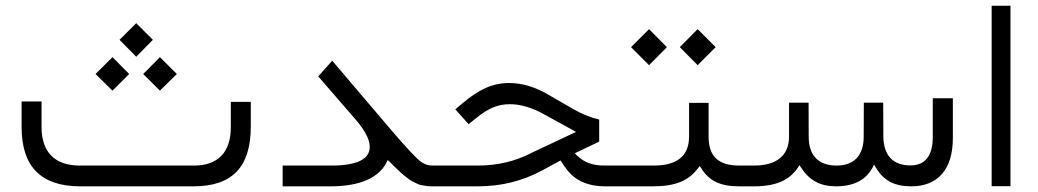

<svg xmlns="http://www.w3.org/2000/svg" viewBox="-20 -657 3660 677"><path d="M261.2 -73.2C173.3 -73.2 126.5 -120.6 126.5 -209V-299.3H56.2V-208.5C56.2 -69.3 125 0 262.7 0H662.6C798.8 0 864.3 -68.4 864.3 -210.4V-297.9H793.9V-209C793.9 -119.6 748.5 -73.2 664.1 -73.2ZM460.4 -457 519 -516.6 460.4 -575.2 401.4 -516.6ZM543.9 -337.4 603.5 -396 543.9 -455.6 484.9 -396ZM376.5 -337.4 435.5 -396 376.5 -455.6 316.9 -396Z M1509.8 0C1518.1 0 1522.9 -13.2 1522.9 -34.7V-40C1522.9 -59.6 1518.1 -73.2 1509.8 -73.2H1506.3C1490.7 -73.2 1481.4 -76.2 1468.3 -84C1461.9 -87.9 1453.6 -94.7 1443.8 -105C1433.6 -115.2 1422.9 -126.5 1411.6 -139.2C1399.9 -151.9 1383.8 -169.9 1363.8 -193.4L1151.4 -442.9L1102.1 -387.7L1234.4 -234.9C1267.1 -196.8 1283.7 -165 1283.7 -139.2C1283.7 -95.2 1238.3 -73.2 1147.5 -73.2H976.6V0H1147C1252 0 1317.4 -32.7 1342.8 -84L1347.2 -92.8L1354.5 -85.9C1362.8 -77.1 1368.7 -71.3 1371.6 -68.8C1374.5 -65.9 1379.9 -61 1387.2 -54.2C1394.5 -46.9 1399.4 -42.5 1402.8 -40C1405.8 -37.6 1410.6 -33.7 1417 -28.8C1430.2 -18.6 1435.1 -17.1 1447.8 -10.7C1454.1 -7.3 1459.5 -5.4 1464.8 -4.4C1475.1 -2.4 1488.8 0 1502.9 0Z M2168.9 0C2177.2 0 2181.6 -11.7 2181.6 -34.7V-40C2181.6 -60.1 2177.2 -73.2 2168.9 -73.2H2110.4C2069.8 -73.2 2039.1 -84.5 2013.7 -109.4L2006.8 -116.7L2092.8 -157.7V-235.4C2062 -242.7 2032.7 -254.4 2003.9 -271L1911.6 -324.2C1865.2 -351.1 1819.8 -364.3 1775.4 -364.3C1717.3 -364.3 1668.9 -342.3 1609.9 -292L1585.4 -271.5L1632.3 -219.2L1661.6 -242.7C1702.6 -275.4 1735.4 -289.6 1778.3 -289.6C1815.9 -289.6 1856.4 -277.3 1899.4 -253.4L2011.2 -191.9L1856.4 -119.1C1798.3 -88.4 1734.4 -73.2 1664.6 -73.2H1506.3C1498.5 -73.2 1493.7 -60.1 1493.7 -40V-34.7C1493.7 -11.7 1498 0 1506.3 0H1665.5C1748 0 1823.7 -19 1892.6 -56.6L1956.5 -91.3L1960.4 -85.4C1971.7 -67.4 1983.4 -52.2 1995.6 -40.5C2020 -17.1 2059.6 0 2111.8 0Z M2439.9 -427.2 2503.4 -490.7 2439.9 -554.2 2377 -490.7ZM2268.6 -427.2 2331.5 -490.7 2268.6 -554.2 2205.1 -490.7ZM2596.7 0C2605 0 2609.9 -13.7 2609.9 -34.7V-40C2609.9 -60.1 2605 -73.2 2597.2 -73.2H2586.9C2510.7 -73.2 2478.5 -107.4 2478.5 -175.8V-294.4H2409.7V-175.8C2409.7 -107.4 2368.2 -73.2 2284.7 -73.2H2165C2157.2 -73.2 2152.3 -60.1 2152.3 -40V-34.7C2152.3 -11.7 2156.7 0 2165 0H2282.2C2361.8 0 2408.2 -20 2440.9 -63.5L2447.3 -71.8L2453.1 -63C2480.5 -19.5 2518.6 0 2587.4 0Z M2593.3 -73.2C2585.4 -73.2 2580.6 -60.1 2580.6 -40V-34.7C2580.6 -11.7 2585 0 2593.3 0H2638.7C2716.8 0 2763.7 -22 2793 -65.4L2798.8 -74.7L2805.2 -65.4C2834 -20.5 2873 0 2928.2 0C2989.3 0 3031.7 -21.5 3056.2 -64.9L3062 -76.2L3068.8 -65.4C3095.7 -20.5 3132.8 0 3193.4 0C3287.1 0 3339.8 -60.1 3339.8 -169.9V-310.5H3269V-173.8C3269 -109.9 3243.7 -73.7 3190.4 -73.7C3127.9 -73.7 3095.7 -109.4 3094.7 -175.8L3094.2 -294.9H3025.9L3025.4 -174.8C3025.4 -108.9 2991.2 -73.2 2930.2 -73.2C2865.7 -73.2 2832 -108.4 2831.5 -174.3L2831.1 -294.9H2762.2V-175.3C2762.2 -108.4 2717.8 -73.2 2639.2 -73.2Z M3476.6 -0.5H3543V-636.7H3476.6Z"/></svg>

Font: Shabnam Light
Style: Regular
Weight: 300
Foundry: DejaVu fonts team - Redesigned by Saber Rastikerdar - Based on Vazir font
Version: Version 5.0.1